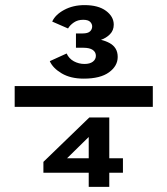

<svg xmlns="http://www.w3.org/2000/svg" viewBox="-20 -732 656 752"><path d="M37.5 -313.5V-395H578.5V-313.5ZM308 -424Q256.5 -424 221.8 -444.5Q187 -465 175 -492.5L241 -522.5Q250 -502.5 269.2 -492Q288.5 -481.5 311 -481.5Q332 -481.5 343.8 -490.5Q355.5 -499.5 355.5 -513.5Q355.5 -528 343.2 -536.5Q331 -545 306 -545H277.5V-601H303.5Q324 -601 332.5 -609Q341 -617 341 -628.5Q341 -638.5 333 -646.5Q325 -654.5 305.5 -654.5Q284.5 -654.5 269.2 -644Q254 -633.5 246.5 -620.5L184.5 -647.5Q196.5 -674.5 231.2 -693.2Q266 -712 311 -712Q365 -712 395.2 -689.5Q425.5 -667 425.5 -635.5Q425.5 -613 410.8 -598Q396 -583 375.5 -576Q394.5 -571.5 409.5 -563.2Q424.5 -555 432.8 -541.5Q441 -528 441 -509Q441 -473.5 407 -448.8Q373 -424 308 -424ZM327.5 0V-55.5H150V-98L330 -272H408V-112H461.5V-55.5H408V0ZM242.5 -112H327.5V-195.5Z"/></svg>

Font: Overpass Mono Light SemiBold
Style: Regular
Weight: 600
Monospace: yes
Version: Version 4.000